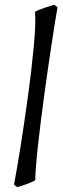

<svg xmlns="http://www.w3.org/2000/svg" viewBox="-20 -762 265 802"><path d="M127.4 -9.8Q123 -5.9 112.8 -1.5Q102.5 2.9 91.1 7.1Q79.6 11.2 68.8 14.6Q58.1 18.1 52.2 20L38.6 9.3Q43 -14.6 49.8 -53.5Q56.6 -92.3 64.5 -140.9Q72.3 -189.5 80.3 -244.4Q88.4 -299.3 96.2 -355.5Q104 -411.6 110.4 -466.3Q116.7 -521 121.1 -568.4Q125.5 -615.7 127 -653.1Q128.4 -690.4 126 -712.4Q132.3 -716.3 143.3 -720.9Q154.3 -725.6 166.3 -729.5Q178.2 -733.4 189 -736.8Q199.7 -740.2 206.5 -742.2L220.2 -731.4Q215.8 -707 209.5 -667.5Q203.1 -627.9 195.8 -579.3Q188.5 -530.8 180.4 -475.8Q172.4 -420.9 164.8 -364.7Q157.2 -308.6 150.4 -254.2Q143.6 -199.7 138.4 -152.6Q133.3 -105.5 130.4 -68.4Q127.4 -31.2 127.4 -9.8Z"/></svg>

Font: Gentium
Style: Italic
Weight: 400
Italic angle: -7°
Designer: J. Victor Gaultney
Version: Version 1.02; 2005; OFL release